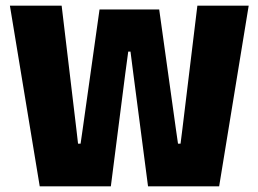

<svg xmlns="http://www.w3.org/2000/svg" viewBox="-20 -659 914 679"><path d="M120.5 0 15 -639H198L250 -203L256 -151H265L272.5 -203L332 -625.5H543L602 -203L609.5 -151H618.5L625 -202.5L678 -639H859.5L755 0H503.5L451.5 -398.5L441.5 -476.5H433.5L423 -398.5L372 0Z"/></svg>

Font: Anek Telugu Medium ExtraBold
Style: Regular
Weight: 800
Version: Version 1.003